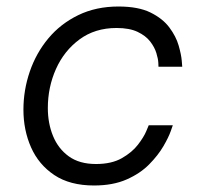

<svg xmlns="http://www.w3.org/2000/svg" viewBox="-20 -560 622 590"><path d="M269 10Q195 10 147 -22Q99 -54 75.5 -107Q52 -160 52 -223Q52 -283 71.5 -340Q91 -397 128.5 -442Q166 -487 220.5 -513.5Q275 -540 344 -540Q405 -540 442.5 -521.5Q480 -503 500.5 -475.5Q521 -448 529 -420Q537 -392 538.5 -373.5Q540 -355 540 -355H467Q467 -355 466.5 -367Q466 -379 460.5 -397Q455 -415 441.5 -432.5Q428 -450 403 -462Q378 -474 338 -474Q272 -474 224.5 -439Q177 -404 152 -348Q127 -292 127 -228Q127 -181 143 -142Q159 -103 191.5 -79.5Q224 -56 275 -56Q323 -56 354.5 -74Q386 -92 404 -115.5Q422 -139 429.5 -157Q437 -175 437 -175H511Q511 -175 504.5 -156.5Q498 -138 482 -110.5Q466 -83 438.5 -55Q411 -27 369 -8.5Q327 10 269 10Z"/></svg>

Font: Be Vietnam Pro Light
Style: Italic
Weight: 300
Italic angle: -12°
Designer: Lam Bao, Tony Le, Vietanh Nguyen
Foundry: Yellow Type Foundry
Version: Version 1.002; ttfautohint (v1.8.3)